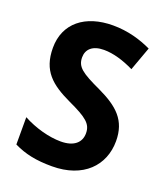

<svg xmlns="http://www.w3.org/2000/svg" viewBox="-136 -816 790 919"><g transform="rotate(20 259.5 -357.0)"><path d="M484 -208C484 -313 427 -365 323 -414C224 -460 194 -481 194 -530C194 -570 222 -599 281 -599C329 -599 382 -583 435 -557L479 -678C424 -704 358 -724 282 -724C140 -724 47 -650 47 -525C47 -408 108 -358 210 -310C307 -265 336 -242 336 -194C336 -148 303 -116 235 -116C175 -116 102 -136 41 -169V-30C98 -2 156 10 236 10C396 10 484 -84 484 -208Z"/></g></svg>

Font: Noto Sans Lao Looped SemiCondensed
Style: Bold
Weight: 700
Width: 4
Designer: Mark Frömberg, Ben Mitchell
Foundry: The Fontpad Ltd
Version: Version 1.002